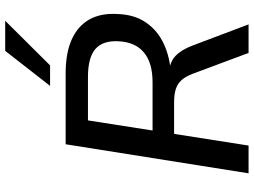

<svg xmlns="http://www.w3.org/2000/svg" viewBox="-139 -839 978 740"><g transform="rotate(-90 350.0 -469.0)"><path d="M52 0 164 -705H437Q516 -705 568 -681.5Q620 -658 645 -613.5Q670 -569 666 -505Q664 -440 633 -395Q602 -350 549.5 -326Q497 -302 431 -299V-306H446Q482 -303 505 -281Q528 -259 544 -217L626 0H516L435 -217Q425 -243 411 -258.5Q397 -274 376.5 -280.5Q356 -287 326 -287H204L159 0ZM217 -370H403Q478 -370 518 -403.5Q558 -437 561 -502Q564 -562 531 -590.5Q498 -619 423 -619H256ZM389 -765 524 -938H640L468 -765Z"/></g></svg>

Font: Nunito Sans 10pt SemiBold
Style: Italic
Weight: 600
Italic angle: -9°
Designer: Vernon Adams
Foundry: Vernon Adams
Version: Version 3.101;gftools[0.9.27]